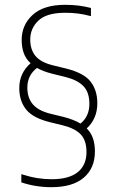

<svg xmlns="http://www.w3.org/2000/svg" viewBox="-20 -768 484 797"><path d="M193 9Q128 9 68.5 -11V-45Q105 -33.5 134.5 -28.8Q164 -24 194 -24Q266 -24 302.5 -53.2Q339 -82.5 339 -137Q339 -185 315.2 -210Q291.5 -235 241.5 -247.5L186.5 -261Q116 -278.5 88 -314Q60 -349.5 60 -402.5Q60 -464.5 107 -505.5Q87 -524 78.5 -548Q70 -572 70 -602.5Q70 -664.5 115.5 -706.2Q161 -748 250.5 -748Q280 -748 306 -744.8Q332 -741.5 357.5 -735V-701Q327.5 -709 302.8 -712Q278 -715 250.5 -715Q174 -715 139.8 -682.8Q105.5 -650.5 105.5 -604Q105.5 -562 127.2 -535.8Q149 -509.5 199 -497L254.5 -483.5Q328.5 -465 356.2 -429Q384 -393 384 -339.5Q384 -306.5 372.5 -280.2Q361 -254 340 -235Q358.5 -216.5 366.2 -192.8Q374 -169 374 -139.5Q374 -70 327.8 -30.5Q281.5 9 193 9ZM244.5 -282.5Q287 -271.5 314 -255Q351 -284.5 351 -337Q351 -385 326.2 -410.5Q301.5 -436 251.5 -448.5L196.5 -462Q159 -471.5 133.5 -486Q93.5 -455.5 93.5 -404Q93.5 -362 116.2 -335.2Q139 -308.5 189 -296Z"/></svg>

Font: Encode Sans Semi Condensed Thin
Style: Regular
Weight: 100
Width: 4
Designer: Multiple Designers
Foundry: Impallari Type
Version: Version 3.000; ttfautohint (v1.8.3) -l 8 -r 50 -G 200 -x 14 